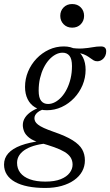

<svg xmlns="http://www.w3.org/2000/svg" viewBox="-73 -666 546 951"><path d="M409 -362.5Q398.5 -362.5 390.8 -367Q383 -371.5 374.5 -378Q366 -384.5 354.5 -391Q343 -397.5 325.8 -402Q308.5 -406.5 282.5 -406.5L271 -430Q309.5 -424 336.8 -426Q364 -428 385.2 -432Q406.5 -436 427 -436Q440 -436 446.5 -430Q453 -424 453 -412Q453 -400.5 449.2 -391.5Q445.5 -382.5 439.2 -376Q433 -369.5 425.2 -366Q417.5 -362.5 409 -362.5ZM165 -151Q182.5 -151 199.5 -160Q216.5 -169 231.8 -185.8Q247 -202.5 258.5 -225.8Q270 -249 276.8 -277.5Q283.5 -306 283.5 -339Q283.5 -374 271.2 -389.5Q259 -405 237 -405Q219.5 -405 202.5 -396Q185.5 -387 170.2 -370.2Q155 -353.5 143.5 -330.2Q132 -307 125.2 -278.5Q118.5 -250 118.5 -217Q118.5 -182 130.8 -166.5Q143 -151 165 -151ZM243 -436Q277.5 -436 301.5 -421.5Q325.5 -407 338.2 -381.2Q351 -355.5 351 -320.5Q351 -280.5 335.8 -244.2Q320.5 -208 293.8 -180Q267 -152 232.5 -136Q198 -120 159 -120Q124.5 -120 100.5 -134.5Q76.5 -149 63.8 -175Q51 -201 51 -235.5Q51 -275.5 66.2 -311.8Q81.5 -348 108.2 -376Q135 -404 169.5 -420Q204 -436 243 -436ZM151 265Q103.5 265 65.8 257.5Q28 250 1.5 235.2Q-25 220.5 -39 198.8Q-53 177 -53 149Q-53 117 -32 93.5Q-11 70 30.2 54.5Q71.5 39 133 31.5H175.5V43.5Q138.5 45 108.2 52.5Q78 60 56.2 72.5Q34.5 85 23 102.2Q11.5 119.5 11.5 140.5Q11.5 169 27.5 189.8Q43.5 210.5 74.8 222Q106 233.5 151.5 233.5Q198 233.5 227.8 221.5Q257.5 209.5 272 190.2Q286.5 171 286.5 149.5Q286.5 129 276.5 113.5Q266.5 98 246.2 86Q226 74 195.8 63.2Q165.5 52.5 125.5 41Q90.5 31 72 16.5Q53.5 2 46.8 -14.2Q40 -30.5 40 -46.5Q40 -67 51.8 -84.5Q63.5 -102 86 -116Q108.5 -130 139.5 -139L161.5 -128.5Q130 -123.5 113.8 -110Q97.5 -96.5 97.5 -80.5Q97.5 -72.5 101.2 -64.8Q105 -57 115 -49Q125 -41 144 -32.2Q163 -23.5 193 -13Q253 7.5 286.8 28.8Q320.5 50 334 74Q347.5 98 347.5 128.5Q347.5 158 333.8 183Q320 208 294.2 226.2Q268.5 244.5 232.2 254.8Q196 265 151 265ZM284.5 -529Q258.5 -529 242 -546Q225.5 -563 225.5 -587.5Q225.5 -612.5 242 -629.2Q258.5 -646 284.5 -646Q311 -646 327.2 -629.2Q343.5 -612.5 343.5 -587.5Q343.5 -563 327.2 -546Q311 -529 284.5 -529Z"/></svg>

Font: Newsreader Text
Style: Italic
Weight: 400
Italic angle: -17°
Designer: Hugues Gentile
Foundry: Production Type
Version: Version 1.001